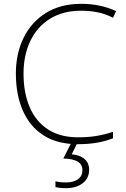

<svg xmlns="http://www.w3.org/2000/svg" viewBox="-20 -744 658 1004"><path d="M405 -688Q309 -688 241.5 -646Q174 -604 138.5 -529.5Q103 -455 103 -359Q103 -259 135 -184Q167 -109 230.5 -67.5Q294 -26 389 -26Q445 -26 489.5 -34Q534 -42 571 -55V-21Q536 -7 491 1.5Q446 10 387 10Q280 10 208 -36Q136 -82 99.5 -165.5Q63 -249 63 -360Q63 -464 103.5 -546.5Q144 -629 220.5 -676.5Q297 -724 405 -724Q505 -724 587 -686L571 -651Q531 -672 489 -680Q447 -688 405 -688ZM446 144Q446 188 412.5 214Q379 240 325 240Q291 240 270 234V204Q282 207 295 208.5Q308 210 326 210Q364 210 387.5 193.5Q411 177 411 145Q411 87 311 85L354 0H386L355 63Q396 66 421 86.5Q446 107 446 144Z"/></svg>

Font: Noto Sans ExtraLight
Style: Regular
Weight: 200
Designer: Monotype Design Team
Foundry: Monotype Imaging Inc.
Version: Version 2.007